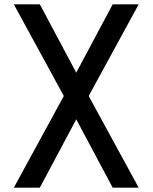

<svg xmlns="http://www.w3.org/2000/svg" viewBox="-20 -880 703 885"><path d="M388.8 -437.5 619.2 -860H499.4L331.5 -545.1L163.6 -860H43.8L274.1 -437.5L43.8 -15H163.6L331.5 -329.9L499.4 -15H619.2Z"/></svg>

Font: Stormning
Style: Light
Weight: 400
Designer: Robert Jablonski, Mew Too
Foundry: Cannot Into Space Fonts
Version: Version 0.90